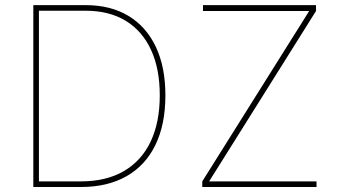

<svg xmlns="http://www.w3.org/2000/svg" viewBox="-20 -748 1361 768"><path d="M303.7 0H125V-22.5H303.7Q404.8 -22.5 475.3 -63.5Q545.9 -104.5 582.5 -181.6Q619.1 -258.8 619.1 -366.2Q619.1 -472.7 584.2 -548.3Q549.3 -624 483.2 -664.6Q417 -705.1 322.3 -705.1H125V-727.5H322.3Q422.9 -727.5 494.1 -684.3Q565.4 -641.1 603.5 -560.3Q641.6 -479.5 641.6 -366.2Q641.6 -250.5 601.8 -168.5Q562 -86.4 486.3 -43.2Q410.6 0 303.7 0ZM135.7 -727.5V0H113.3V-727.5ZM789.1 0V-22.5L1149.4 -596.7Q1168 -625.5 1186 -654.8Q1204.1 -684.1 1222.2 -712.9L1227.1 -704.1Q1187 -704.1 1147.5 -704.1Q1107.9 -704.1 1067.9 -704.1H792V-727.5H1244.1V-704.1L880.9 -125Q863.3 -97.2 845.9 -69.3Q828.6 -41.5 811 -13.7L806.2 -22.5Q844.2 -22.5 882.6 -22.5Q920.9 -22.5 959 -22.5H1246.1V0Z"/></svg>

Font: Inter Thin
Style: Regular
Weight: 250
Designer: Rasmus Andersson
Foundry: rsms
Version: Version 4.001;git-66647c0bb